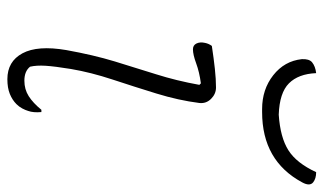

<svg xmlns="http://www.w3.org/2000/svg" viewBox="-194 -646 857 508"><g transform="rotate(90 234.0 -392.5)"><path d="M102 -525Q135 -530 162.5 -533Q190 -536 212 -536Q229 -536 242 -523Q255 -510 253 -492Q246 -437 228 -378.5Q210 -320 191 -262.5Q172 -205 163 -152Q156 -109 154.5 -85Q153 -61 157 -44Q169 -29 194 -29Q217 -29 235 -40.5Q253 -52 271 -74H277Q279 -53 274 -39Q272 -32 267.5 -23.5Q263 -15 256 -8Q245 3 229 9.5Q213 16 190 16Q143 16 121.5 -24Q100 -64 113 -140Q126 -212 143 -268Q160 -324 177 -377.5Q194 -431 205 -492L201 -496Q171 -492 148 -483.5Q125 -475 111 -475Q100 -475 95.5 -484.5Q91 -494 94 -507Q96 -517 102 -525ZM284 -702Q344 -706 378 -727.5Q412 -749 436 -801Q453 -801 463 -793Q474 -784 463 -764Q406 -658 277 -658H269Q217 -658 179.5 -687.5Q142 -717 137 -763Q136 -782 145 -790Q156 -799 174 -801Q176 -754 201 -729Q226 -704 284 -702Z"/></g></svg>

Font: Recursive Sn Csl St Lt
Style: Italic
Weight: 300
Italic angle: -15°
Version: Version 1.079;hotconv 1.0.112;makeotfexe 2.5.65598; ttfautoh